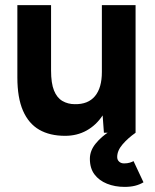

<svg xmlns="http://www.w3.org/2000/svg" viewBox="-20 -520 608 752"><path d="M235 12Q175 12 133.5 -12Q92 -36 70 -86.5Q48 -137 48 -217V-500H180V-244Q180 -194 191.5 -165.5Q203 -137 224.5 -124.5Q246 -112 273 -112Q325 -111 352 -143.5Q379 -176 379 -238V-500H511V0H387L382 -68Q357 -30 319.5 -9Q282 12 235 12ZM468 212Q430 212 399 199.5Q368 187 350 163Q332 139 332 102Q332 70 355 42Q378 14 409 -5L511 0Q481 21 460 45.5Q439 70 439 95Q439 106 446.5 113Q454 120 466 120Q479 120 488.5 117Q498 114 503 111L542 194Q527 203 509 207.5Q491 212 468 212Z"/></svg>

Font: Figtree Light
Style: Bold
Weight: 700
Version: Version 2.002